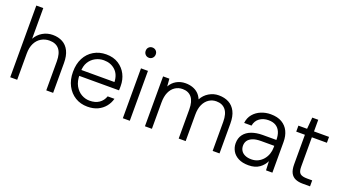

<svg xmlns="http://www.w3.org/2000/svg" viewBox="-57 -1261 3242 1812"><g transform="rotate(20 1564.0 -355.5)"><path d="M71 0V-720H141V-412Q167 -459 213 -486Q259 -513 314 -513Q370 -513 412.5 -490Q455 -467 478.5 -419.5Q502 -372 502 -299V0H433V-291Q433 -372 400 -412Q367 -452 302 -452Q257 -452 220 -430Q183 -408 162 -366Q141 -324 141 -263V0Z M849 12Q779 12 725.5 -21Q672 -54 641 -113Q610 -172 610 -251Q610 -331 640.5 -389.5Q671 -448 726 -480.5Q781 -513 851 -513Q924 -513 975 -480Q1026 -447 1052.5 -394.5Q1079 -342 1079 -280Q1079 -270 1079 -259.5Q1079 -249 1078 -235H664V-294H1011Q1008 -370 962.5 -411.5Q917 -453 848 -453Q804 -453 765 -432.5Q726 -412 702 -373Q678 -334 678 -275V-249Q678 -181 703 -136.5Q728 -92 767 -70Q806 -48 849 -48Q906 -48 943.5 -73.5Q981 -99 997 -145H1065Q1053 -100 1024 -64.5Q995 -29 951.5 -8.5Q908 12 849 12Z M1202 0V-501H1272V0ZM1238 -620Q1216 -620 1201.5 -635Q1187 -650 1187 -672Q1187 -695 1201.5 -709Q1216 -723 1237 -723Q1258 -723 1273 -709Q1288 -695 1288 -672Q1288 -650 1273.5 -635Q1259 -620 1238 -620Z M1424 0V-501H1487L1493 -425Q1516 -467 1556.5 -490Q1597 -513 1647 -513Q1685 -513 1717.5 -502Q1750 -491 1774 -469Q1798 -447 1813 -412Q1838 -459 1883.5 -486Q1929 -513 1981 -513Q2039 -513 2082 -490Q2125 -467 2149 -420Q2173 -373 2173 -299V0H2104V-292Q2104 -373 2071 -412.5Q2038 -452 1978 -452Q1937 -452 1904 -430Q1871 -408 1852 -367Q1833 -326 1833 -265V0H1763V-292Q1763 -373 1730.5 -412.5Q1698 -452 1639 -452Q1597 -452 1564 -430Q1531 -408 1512.5 -366.5Q1494 -325 1494 -264V0Z M2466 12Q2405 12 2364 -9.5Q2323 -31 2303 -66.5Q2283 -102 2283 -143Q2283 -195 2310 -231Q2337 -267 2385.5 -285Q2434 -303 2498 -303H2634Q2634 -351 2619 -384.5Q2604 -418 2575 -435.5Q2546 -453 2502 -453Q2450 -453 2413 -426.5Q2376 -400 2367 -350H2293Q2299 -403 2330 -439.5Q2361 -476 2406.5 -494.5Q2452 -513 2502 -513Q2571 -513 2615.5 -486.5Q2660 -460 2682 -414.5Q2704 -369 2704 -308V0H2640L2636 -91Q2627 -71 2611.5 -52Q2596 -33 2575.5 -18.5Q2555 -4 2528 4Q2501 12 2466 12ZM2473 -50Q2511 -50 2540.5 -65Q2570 -80 2591 -105Q2612 -130 2623 -161.5Q2634 -193 2634 -226V-244H2503Q2449 -244 2417 -230.5Q2385 -217 2370.5 -195.5Q2356 -174 2356 -145Q2356 -117 2369.5 -95.5Q2383 -74 2409.5 -62Q2436 -50 2473 -50Z M3008 0Q2965 0 2934 -13.5Q2903 -27 2886.5 -58.5Q2870 -90 2870 -145V-441H2783V-501H2870L2880 -617H2940V-500H3091V-441H2940V-145Q2940 -95 2960.5 -77.5Q2981 -60 3032 -60H3082V0Z"/></g></svg>

Font: DM Sans 18pt Light
Style: Regular
Weight: 300
Designer: Colophon Foundry, Jonny Pinhorn
Foundry: Colophon Foundry
Version: Version 4.004;gftools[0.9.30]